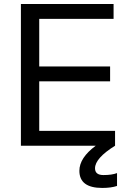

<svg xmlns="http://www.w3.org/2000/svg" viewBox="-20 -718 641 946"><path d="M451.7 0H83V-698.2H539.6V-625H173.3V-390.6H522.5V-317.4H173.3V-73.2H546.9V0Q448.2 61.5 448.2 111.3Q448.2 144.5 489.7 144.5Q531.2 144.5 556.6 134.8V198.2Q526.9 208 483.9 208Q371.1 208 371.1 123.5Q371.1 59.6 451.7 0Z"/></svg>

Font: Sansation
Style: Regular
Weight: 400
Designer: Bernd Montag
Version: Version 1.301